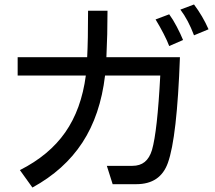

<svg xmlns="http://www.w3.org/2000/svg" viewBox="-20 -752 960 859"><path d="M848 -594Q822 -663 787 -709L848 -732Q887 -680 913 -621ZM484 72 458 -10H572Q606 -10 627.5 -27.5Q649 -45 660 -81Q684 -164 697 -414H450Q429 -237 348.5 -114Q268 9 125 87L69 9Q200 -57 272 -160Q344 -263 364 -414H59V-496H370Q374 -572 374 -704H461Q461 -598 456 -496H785Q772 -136 731 -23Q697 72 590 72ZM737 -546Q729 -568 712 -601Q695 -634 676 -665L737 -688Q754 -665 771 -632.5Q788 -600 799 -573Z"/></svg>

Font: LINE Seed Sans KR Regular
Style: Regular
Weight: 400
Designer: LINE VX Design & Sandoll Inc & Dalton Maag Ltd
Foundry: Sandoll Inc.
Version: Version 1.000